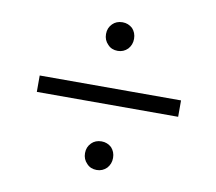

<svg xmlns="http://www.w3.org/2000/svg" viewBox="-65 -711 766 681"><g transform="rotate(10 318.5 -371.0)"><path d="M324 -534C324 -534 324 -534 324 -534C338 -534 350 -539 360 -549C369 -559 374 -571 374 -586C374 -586 374 -586 374 -586C374 -601 369 -613 360 -623C350 -632 338 -637 324 -637C324 -637 324 -637 324 -637C309 -637 297 -632 288 -623C278 -613 273 -601 273 -586C273 -586 273 -586 273 -586C273 -571 278 -559 288 -549C297 -539 309 -534 324 -534ZM67 -400C67 -400 67 -341 67 -341C67 -341 576 -341 576 -341C576 -341 576 -400 576 -400C576 -400 67 -400 67 -400ZM324 -105C324 -105 324 -105 324 -105C338 -105 350 -110 360 -120C369 -130 374 -142 374 -157C374 -157 374 -157 374 -157C374 -172 369 -184 360 -194C350 -203 338 -208 324 -208C324 -208 324 -208 324 -208C309 -208 297 -203 288 -194C278 -184 273 -172 273 -157C273 -157 273 -157 273 -157C273 -142 278 -130 288 -120C297 -110 309 -105 324 -105Z"/></g></svg>

Font: wox.body
Style: Regular
Weight: 500
Designer: Ninad Kale (Devanagari), Jonny Pinhorn (Latin)
Foundry: Indian Type Foundry
Version: ""